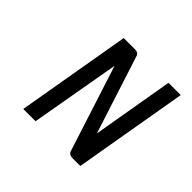

<svg xmlns="http://www.w3.org/2000/svg" viewBox="-140 -750 919 919"><g transform="rotate(45 320.0 -290.0)"><path d="M421 -17C425 -6 435 0 449 0H503L603 -580H520L449 -166L321 -563C318 -574 308 -580 294 -580H217L117 0H200L280 -455Z"/></g></svg>

Font: Charger Monospace
Style: Regular
Weight: 400
Designer: Jasper
Foundry: Cannot Into Space Fonts
Version: Version 0.980